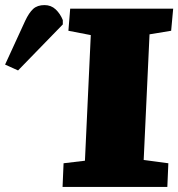

<svg xmlns="http://www.w3.org/2000/svg" viewBox="-234 -735 701 755"><path d="M123 -597 35 -614 42 -701H447L439 -614L354 -600L331 -106L428 -93L424 0H12L16 -93L100 -103ZM-163 -458 -214 -481 -135 -653Q-120 -685 -103.5 -700Q-87 -715 -59 -715Q-33 -715 -15 -698Q3 -681 13 -656V-639Z"/></svg>

Font: Literata Black
Style: Italic
Weight: 900
Italic angle: -2°
Designer: Latin by Veronika Burian and Jose Scaglione. Greek by Irene Vlachou. Cyrillic by Vera Evstafieva
Foundry: TypeTogether
Version: Version 3.002